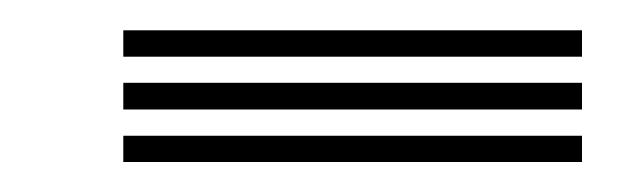

<svg xmlns="http://www.w3.org/2000/svg" viewBox="-20 -753 416 128"><path d="M368 -715.2H62.2V-732.8H368ZM368 -680H62.2V-697.8H368ZM368 -645H62.2V-662.5H368Z"/></svg>

Font: Big Shoulders Inline Display
Style: Bold
Weight: 700
Designer: Patric King
Foundry: XO Type Co
Version: Version 1.000